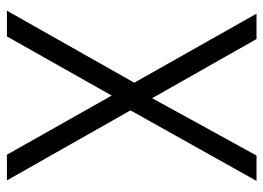

<svg xmlns="http://www.w3.org/2000/svg" viewBox="-126 -654 780 569"><g transform="rotate(90 264.5 -370.0)"><path d="M12.2 0 225.6 -377.4 21 -739.7H96.2L271.5 -430.2L441.4 -739.7H516.6L307.6 -366.2L515.1 0H439L263.7 -310.5L88.4 0Z"/></g></svg>

Font: News Cycle
Style: Regular
Weight: 500
Version: Version 0.5.2